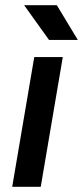

<svg xmlns="http://www.w3.org/2000/svg" viewBox="-20 -720 320 740"><path d="M112 -500H222L137 0H27ZM73 -700H199L280 -566H169Z"/></svg>

Font: Oak Sans Semibold
Style: Italic
Weight: 600
Italic angle: -9.49998°
Foundry: Erik Kennedy, Walven
Version: Version 1.000